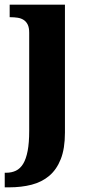

<svg xmlns="http://www.w3.org/2000/svg" viewBox="-24 -556 389 816"><path d="M252 -536.1V7.8Q252 75.2 234.4 119.9Q216.8 164.6 185.3 191.2Q153.8 217.8 110.4 229Q66.9 240.2 15.1 240.2H-3.9V178.2H2Q25.4 178.2 43.7 169.4Q62 160.6 74.5 140.1Q86.9 119.6 93.5 85.4Q100.1 51.3 100.1 0V-417Q100.1 -438.5 93.8 -451.4Q87.4 -464.4 76.4 -471.4Q65.4 -478.5 50.8 -480.7Q36.1 -482.9 20 -482.9H17.1V-536.1Z"/></svg>

Font: Droid Serif
Style: Bold
Weight: 700
Designer: Monotype Design team
Foundry: Monotype Imaging Inc.
Version: Version 1.03